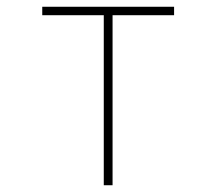

<svg xmlns="http://www.w3.org/2000/svg" viewBox="-20 -548 640 568"><path d="M287 -503H105V-528H495V-503H313V0H287Z"/></svg>

Font: Noto Sans Mono UI Thin
Style: Regular
Weight: 250
Monospace: yes
Designer: Monotype Design team
Foundry: Monotype Imaging Inc.
Version: Version 1.000